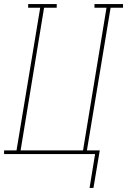

<svg xmlns="http://www.w3.org/2000/svg" viewBox="-57 -755 623 941"><path d="M382 166 409 0H-37V-18H24L140 -717H81V-735H221V-717H159L44 -18H350L465 -717H406V-735H546V-717H485L369 -18H432L401 166Z"/></svg>

Font: Iosevka Curly Slab ThObl
Style: Regular
Weight: 100
Italic angle: -9°
Monospace: yes
Designer: Belleve Invis
Foundry: Belleve Invis
Version: Version 11.0.0; ttfautohint (v1.8.3)